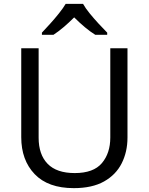

<svg xmlns="http://www.w3.org/2000/svg" viewBox="-20 -964 771 994"><path d="M640 -252Q640 -178 610 -118.5Q580 -59 518.5 -24.5Q457 10 362 10Q229 10 159.5 -62.5Q90 -135 90 -254V-714H180V-251Q180 -164 226.5 -116Q273 -68 367 -68Q464 -68 507.5 -119.5Q551 -171 551 -252V-714H640ZM410 -944Q422 -922 444.5 -894.5Q467 -867 491.5 -840.5Q516 -814 535 -795V-784H473Q447 -800 419 -823.5Q391 -847 364 -874Q337 -847 310 -824Q283 -801 257 -784H197V-795Q216 -815 239.5 -841Q263 -867 285 -894.5Q307 -922 320 -944Z"/></svg>

Font: Noto Sans Meroitic
Style: Regular
Weight: 400
Designer: Monotype Design Team
Foundry: Monotype Imaging Inc.
Version: Version 2.002; ttfautohint (v1.8.4.7-5d5b)